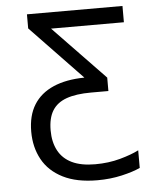

<svg xmlns="http://www.w3.org/2000/svg" viewBox="-54 -582 709 869"><g transform="rotate(-5 300.0 -148.0)"><path d="M354 240Q260 240 197.5 208.5Q135 177 104.5 121.5Q74 66 74 -5Q74 -78 104.5 -127Q135 -176 193.5 -201.5Q252 -227 335 -228L101 -472V-536H535V-462H204L438 -219V-158H359Q291 -158 247.5 -142.5Q204 -127 183 -93Q162 -59 162 -3Q162 50 182.5 88.5Q203 127 244.5 147Q286 167 350 167Q411 167 463.5 152.5Q516 138 549 121V201Q517 216 465 228Q413 240 354 240Z"/></g></svg>

Font: Noto Sans Mono
Style: Regular
Weight: 400
Designer: Monotype Design Team
Foundry: Monotype Imaging Inc.
Version: Version 2.014